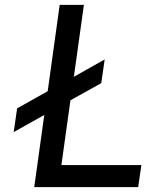

<svg xmlns="http://www.w3.org/2000/svg" viewBox="-20 -765 651 785"><path d="M120 0H545L558 -90H231L268 -355L394 -425L408 -522L282 -451L323 -745H224L175 -392L50 -322L36 -225L161 -295Z"/></svg>

Font: Mluvka Medium
Style: Italic
Weight: 500
Italic angle: -8°
Designer: Modified by Jiří Krblich, Original typeface by Gumpita Rahayu
Foundry: Gumpita Rahayu & Jiří Krblich
Version: Version 2.000;Glyphs 3.1.1 (3134)